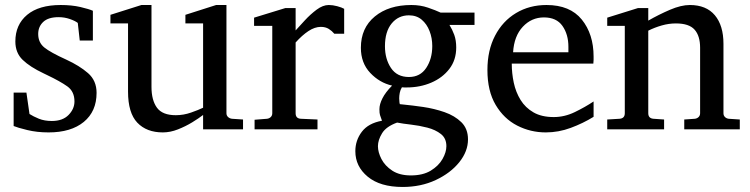

<svg xmlns="http://www.w3.org/2000/svg" viewBox="-20 -514 2980 763"><path d="M363.8 -145Q363.8 -71.3 313 -29.5Q262.2 12.2 172.9 12.2Q127 12.2 88.1 2.7Q49.3 -6.8 34.2 -13.2V-146H85L97.2 -61Q112.3 -51.3 134.5 -42.2Q156.7 -33.2 186 -33.2Q229 -33.2 252.4 -57.1Q275.9 -81.1 275.9 -110.8Q275.9 -150.4 247.6 -170.7Q219.2 -190.9 167 -215.8L153.8 -222.2Q99.1 -248 70.1 -276.1Q41 -304.2 41 -349.1Q41 -416 87.9 -455.1Q134.8 -494.1 221.2 -494.1Q265.1 -494.1 299.6 -486.1Q334 -478 349.1 -471.2V-353H296.9L289.1 -422.9Q278.3 -431.2 257.3 -438.5Q236.3 -445.8 212.9 -445.8Q171.9 -445.8 151.9 -427Q131.8 -408.2 131.8 -378.9Q131.8 -345.2 156 -325.4Q180.2 -305.7 243.7 -276.9Q295.9 -252.9 329.8 -223.4Q363.8 -193.8 363.8 -145Z M945.8 0H787.1V-57.1Q770 -43.9 743.7 -27.8Q717.3 -11.7 687 0.2Q656.7 12.2 627 12.2Q562.5 12.2 525.6 -26.6Q488.8 -65.4 488.8 -149.9V-420.9H418.9V-455.1L542 -494.1H582V-168.9Q582 -115.7 603.8 -85.9Q625.5 -56.2 678.7 -56.2Q709.5 -56.2 739.3 -66.7Q769 -77.1 787.1 -85.9V-420.9H716.8V-455.1L838.9 -494.1H879.9V-64Q879.9 -54.7 886.5 -48.8Q893.1 -43 901.9 -42L945.8 -39.1Z M1347.7 -379.9H1308.6Q1299.3 -391.1 1286.4 -399.2Q1273.4 -407.2 1254.9 -407.2Q1231 -407.2 1205.8 -390.6Q1180.7 -374 1154.8 -345.2V-64Q1154.8 -43 1175.8 -42L1241.7 -39.1V0H991.7V-38.1L1041 -42Q1049.8 -43 1055.9 -48.8Q1062 -54.7 1062 -64V-411.1H989.7V-443.8L1113.8 -481.9H1154.8V-393.1Q1169.4 -409.2 1191.4 -433.1Q1213.4 -457 1238.3 -475.6Q1263.2 -494.1 1286.6 -494.1Q1302.2 -494.1 1320.3 -489.3Q1338.4 -484.4 1347.7 -479Z M1865.7 -415H1766.1Q1777.3 -397 1785.2 -375.5Q1793 -354 1793 -325.2Q1793 -275.4 1765.6 -240Q1738.3 -204.6 1693.6 -185.5Q1648.9 -166.5 1596.7 -166.5Q1591.8 -166.5 1586.9 -166.5Q1582 -166.5 1577.1 -167Q1570.8 -156.7 1568.6 -145Q1566.4 -133.3 1566.4 -123Q1566.4 -113.8 1567.4 -107.4Q1568.4 -101.1 1568.8 -100.1L1583 -98.6Q1618.2 -95.2 1661.9 -88.9Q1705.6 -82.5 1746.3 -68.4Q1787.1 -54.2 1813.5 -28.3Q1839.8 -2.4 1839.8 40Q1839.8 87.4 1805.2 130.6Q1770.5 173.8 1711.7 201.4Q1652.8 229 1580.1 229Q1490.7 229 1441.4 188.2Q1392.1 147.5 1392.1 86.9Q1392.1 43.5 1418 9.5Q1443.8 -24.4 1498 -34.2Q1492.7 -49.8 1490.2 -56.6Q1487.8 -63.5 1487.8 -80.1Q1487.8 -99.6 1499.8 -123.3Q1511.7 -147 1538.1 -173.8Q1488.3 -185.1 1451.2 -224.4Q1414.1 -263.7 1414.1 -324.2Q1414.1 -402.8 1469.5 -448.5Q1524.9 -494.1 1614.7 -494.1Q1650.4 -494.1 1680.9 -483.6Q1711.4 -473.1 1731 -463.9H1865.7ZM1697.8 -331.1Q1697.8 -362.8 1687 -390.6Q1676.3 -418.5 1655.8 -435.8Q1635.3 -453.1 1605 -453.1Q1563 -453.1 1536.4 -420.7Q1509.8 -388.2 1509.8 -330.1Q1509.8 -279.8 1533.7 -243.9Q1557.6 -208 1605 -208Q1649.9 -208 1673.8 -244.1Q1697.8 -280.3 1697.8 -331.1ZM1753.9 66.9Q1753.9 35.6 1732.2 18.6Q1710.4 1.5 1678.2 -6.8Q1646 -15.1 1613.3 -18.8Q1580.6 -22.5 1558.1 -26.9Q1514.6 -11.2 1498.3 15.6Q1481.9 42.5 1481.9 66.9Q1481.9 90.8 1495.8 117.9Q1509.8 145 1538.8 164.1Q1567.9 183.1 1612.8 183.1Q1660.6 183.1 1691.9 164.1Q1723.1 145 1738.5 117.9Q1753.9 90.8 1753.9 66.9Z M2338.9 -49.8Q2296.9 -23.9 2248.3 -5.9Q2199.7 12.2 2148.9 12.2Q2088.4 12.2 2035.4 -14.9Q1982.4 -42 1949.7 -97.2Q1917 -152.3 1917 -235.8Q1917 -314 1947.3 -372.1Q1977.5 -430.2 2030.8 -462.2Q2084 -494.1 2151.9 -494.1Q2245.1 -494.1 2292 -436.3Q2338.9 -378.4 2338.9 -289.1Q2338.9 -284.2 2338.9 -276.1Q2338.9 -268.1 2337.9 -261.2H2013.7Q2013.7 -223.1 2021.7 -185.3Q2029.8 -147.5 2048.8 -116.7Q2067.9 -85.9 2100.1 -67.4Q2132.3 -48.8 2180.7 -48.8Q2223.6 -48.8 2264.4 -68.6Q2305.2 -88.4 2338.9 -110.8ZM2238.8 -306.2V-328.1Q2238.8 -377.4 2215.1 -411.1Q2191.4 -444.8 2141.6 -444.8Q2092.3 -444.8 2057.6 -407.7Q2022.9 -370.6 2019 -306.2Z M2919.9 0H2699.2V-39.1L2741.2 -42Q2750 -43 2756.1 -48.8Q2762.2 -54.7 2762.2 -64V-324.2Q2762.2 -371.6 2740.2 -396.2Q2718.3 -420.9 2666 -420.9Q2637.7 -420.9 2609.6 -412.8Q2581.5 -404.8 2556.2 -392.1V-64Q2556.2 -43.5 2577.1 -42L2619.1 -39.1V0H2393.1V-39.1L2441.9 -42Q2462.9 -43.5 2462.9 -64V-411.1H2393.1V-443.8L2515.1 -481.9H2556.2V-432.1Q2598.1 -456.1 2642.3 -475.1Q2686.5 -494.1 2721.2 -494.1Q2786.6 -494.1 2820.8 -453.4Q2855 -412.6 2855 -339.8V-64Q2855 -54.7 2861.1 -48.8Q2867.2 -43 2876 -42L2919.9 -39.1Z"/></svg>

Font: Abyssinica SIL
Style: Regular
Weight: 400
Designer: Victor Gaultney and Lorna Evans
Foundry: SIL International
Version: Version 2.100